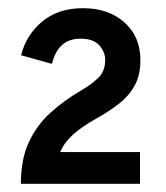

<svg xmlns="http://www.w3.org/2000/svg" viewBox="-20 -893 406 469"><path d="M31 -444Q31 -503.5 50.2 -545.2Q69.5 -587 102.8 -617.2Q136 -647.5 178 -672Q203.5 -686.5 220.2 -703Q237 -719.5 237 -747Q237 -765.5 222.8 -782Q208.5 -798.5 177 -798.5Q148.5 -798.5 131.2 -782.8Q114 -767 107 -737L31.5 -758Q44 -808 83.2 -840.5Q122.5 -873 182.5 -873Q245 -873 284 -838.2Q323 -803.5 323 -746Q323 -709 308.5 -683.2Q294 -657.5 268.8 -638.2Q243.5 -619 211 -601Q177 -581.5 156.5 -562.5Q136 -543.5 127 -521.5H322V-444Z"/></svg>

Font: Overpass Medium
Style: Regular
Weight: 500
Designer: Delve Withrington, Dave Bailey, Thomas Jockin
Foundry: Delve Fonts LLC
Version: Version 4.000